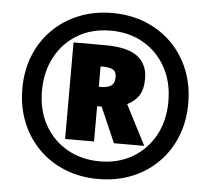

<svg xmlns="http://www.w3.org/2000/svg" viewBox="-52 -780 928 846"><g transform="rotate(5 412.0 -357.0)"><path d="M412 10Q331 10 263.5 -17.5Q196 -45 147 -95Q98 -145 71.5 -212Q45 -279 45 -358Q45 -438 72 -505Q99 -572 148.5 -621Q198 -670 265 -697Q332 -724 412 -724Q492 -724 559 -697Q626 -670 675.5 -620.5Q725 -571 752 -503.5Q779 -436 779 -356Q779 -276 752 -209Q725 -142 676 -93Q627 -44 560 -17Q493 10 412 10ZM413 -68Q495 -68 558 -105.5Q621 -143 656 -208Q691 -273 691 -357Q691 -443 655 -508Q619 -573 556 -609.5Q493 -646 411 -646Q328 -646 265 -608.5Q202 -571 167 -505.5Q132 -440 132 -356Q132 -270 168 -205.5Q204 -141 267.5 -104.5Q331 -68 413 -68ZM252 -153V-580H392Q491 -580 535.5 -546Q580 -512 580 -448Q580 -400 561.5 -372.5Q543 -345 511 -330L602 -153H468L400 -309H380V-153ZM389 -395Q418 -395 434 -405.5Q450 -416 450 -443Q450 -468 435 -476.5Q420 -485 390 -485H380V-395Z"/></g></svg>

Font: Noto Sans Lao UI SemCond Blk
Style: Regular
Weight: 900
Width: 4
Designer: Monotype Design Team
Foundry: Monotype Imaging Inc.
Version: Version 2.000; ttfautohint (v1.8.4.7-5d5b)